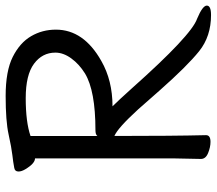

<svg xmlns="http://www.w3.org/2000/svg" viewBox="-64 -691 774 686"><g transform="rotate(-90 323.0 -348.0)"><path d="M180.2 -387.2Q185.1 -394 201.2 -394Q341.3 -394 403.3 -431.2Q437 -452.1 457.5 -480.5Q478 -508.8 478 -537.1Q478 -584 438.2 -613.5Q398.4 -643.1 315.4 -643.1Q230 -643.1 180.2 -626ZM612.3 19Q536.1 19 483.2 -23.4Q430.2 -65.9 343.3 -164.1L275.4 -241.2Q208 -314.9 180.2 -326.2Q180.2 -115.2 183.1 1Q183.1 17.1 159.2 17.1Q140.1 17.1 119.1 8.5Q98.1 0 98.1 -17.1L100.1 -116.2V-609.9Q82 -609.9 61 -645Q53.2 -658.2 53.2 -668.9Q53.2 -682.1 66.4 -684.1Q86.4 -688 112.3 -690.9Q138.2 -693.8 185.8 -704.3Q233.4 -714.8 323.2 -714.8Q412.1 -714.8 462.6 -689.5Q513.2 -664.1 536.6 -624Q560.1 -584 560.1 -535.2Q560.1 -436 448.2 -373Q378.4 -333 286.1 -333Q307.1 -312 350.1 -264.2Q540 -50.8 599.1 -30.8Q646 -11.2 646 3.9Q646 19 612.3 19Z"/></g></svg>

Font: LXGW WenKai GB Screen
Style: Regular
Weight: 400
Designer: LXGW / Fontworks Inc.
Foundry: LXGW / Fontworks Inc.
Version: Version 1.321;February 19, 2024;FontCreator 14.0.0.2901 64-b